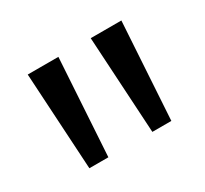

<svg xmlns="http://www.w3.org/2000/svg" viewBox="-74 -724 534 499"><g transform="rotate(-30 192.5 -474.5)"><path d="M52 -620H144L126 -329H69ZM241 -620H333L315 -329H258Z"/></g></svg>

Font: Yrsa Medium
Style: Regular
Weight: 500
Designer: Anna Giedrys (Yrsa+Rasa design), David Brezina (Yrsa art-direction, Rasa art-direction, design)
Foundry: Rosetta Type Foundry
Version: Version 2.004